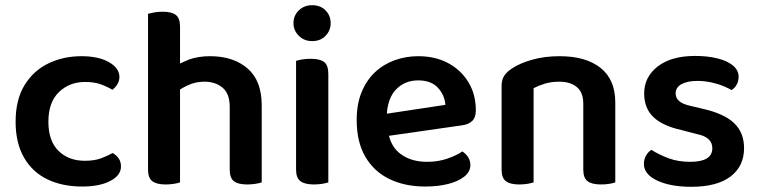

<svg xmlns="http://www.w3.org/2000/svg" viewBox="-20 -703 2919 738"><path d="M307 -388Q247 -388 206.5 -349Q166 -310 166 -235Q166 -161 205 -123Q244 -85 306 -85Q343 -85 368.5 -94.5Q394 -104 413 -115Q428 -106 436.5 -93.5Q445 -81 445 -63Q445 -29 404 -7.5Q363 14 296 14Q220 14 162.5 -13.5Q105 -41 72.5 -97Q40 -153 40 -235Q40 -320 74.5 -376Q109 -432 166.5 -459.5Q224 -487 293 -487Q359 -487 399 -464Q439 -441 439 -407Q439 -392 431 -379Q423 -366 412 -358Q392 -370 367 -379Q342 -388 307 -388Z M672 -2Q664 1 649 3.5Q634 6 616 6Q582 6 565.5 -6.5Q549 -19 549 -51V-650Q557 -652 572 -655Q587 -658 605 -658Q640 -658 656 -645.5Q672 -633 672 -601V-459Q687 -466 706 -474Q742 -487 787 -487Q877 -487 931.5 -440Q986 -393 986 -298V-2Q978 1 962.5 3.5Q947 6 930 6Q895 6 879 -6.5Q863 -19 863 -51V-292Q863 -343 835.5 -366Q808 -389 766 -389Q732 -389 704 -376Q686 -368 672 -359Z M1108 -614Q1108 -643 1128.5 -663Q1149 -683 1180 -683Q1212 -683 1231.5 -663Q1251 -643 1251 -614Q1251 -586 1231.5 -565.5Q1212 -545 1180 -545Q1149 -545 1128.5 -565.5Q1108 -586 1108 -614ZM1242 -2Q1234 1 1219 3.5Q1204 6 1186 6Q1152 6 1135 -6.5Q1118 -19 1118 -51V-469Q1126 -472 1141.5 -474.5Q1157 -477 1175 -477Q1210 -477 1226 -464.5Q1242 -452 1242 -419Z M1475 -181Q1487 -135 1520 -111Q1560 -81 1622 -81Q1664 -81 1700 -93.5Q1736 -106 1757 -121Q1771 -112 1779.5 -98.5Q1788 -85 1788 -69Q1788 -43 1765 -24.5Q1742 -6 1703 4Q1664 14 1614 14Q1537 14 1477.5 -14.5Q1418 -43 1384.5 -100Q1351 -157 1351 -242Q1351 -303 1370 -349Q1389 -395 1421.5 -425.5Q1454 -456 1497 -471.5Q1540 -487 1587 -487Q1653 -487 1702.5 -460.5Q1752 -434 1780.5 -387Q1809 -340 1809 -279Q1809 -251 1794.5 -237.5Q1780 -224 1754 -221ZM1692 -300Q1689 -338 1663 -366Q1637 -394 1587 -394Q1536 -394 1502 -359Q1471 -326 1467 -266Z M2345 -309V-2Q2338 1 2322.5 3.5Q2307 6 2290 6Q2255 6 2238.5 -6.5Q2222 -19 2222 -51V-304Q2222 -348 2197 -368.5Q2172 -389 2130 -389Q2099 -389 2074.5 -381.5Q2050 -374 2031 -364V-2Q2023 1 2008 3.5Q1993 6 1975 6Q1941 6 1924.5 -6.5Q1908 -19 1908 -51V-372Q1908 -396 1918 -411.5Q1928 -427 1948 -440Q1978 -460 2025.5 -473.5Q2073 -487 2131 -487Q2232 -487 2288.5 -442Q2345 -397 2345 -309Z M2840 -134Q2840 -64 2788 -24.5Q2736 15 2637 15Q2557 15 2506 -9Q2455 -33 2455 -73Q2455 -90 2463 -104.5Q2471 -119 2484 -127Q2512 -109 2549 -95Q2586 -81 2633 -81Q2718 -81 2718 -133Q2718 -155 2703 -168.5Q2688 -182 2657 -188L2600 -203Q2527 -219 2491.5 -253Q2456 -287 2456 -344Q2456 -407 2508 -447.5Q2560 -488 2652 -488Q2700 -488 2738 -478.5Q2776 -469 2797.5 -451Q2819 -433 2819 -408Q2819 -391 2811.5 -377.5Q2804 -364 2792 -357Q2780 -364 2759.5 -372.5Q2739 -381 2713 -386.5Q2687 -392 2661 -392Q2622 -392 2599.5 -379.5Q2577 -367 2577 -344Q2577 -327 2590 -315Q2603 -303 2634 -296L2685 -284Q2766 -265 2803 -228.5Q2840 -192 2840 -134Z"/></svg>

Font: Baloo Bhaijaan 2 SemiBold
Style: Regular
Weight: 600
Designer: Sanskriti Dholi, Noopur Datye and Ek Type
Foundry: Ek Type
Version: Version 1.700